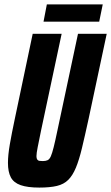

<svg xmlns="http://www.w3.org/2000/svg" viewBox="-20 -841 503 869"><path d="M158 8Q105 8 73.5 -3Q42 -14 29 -38.5Q16 -63 16 -104Q16 -139 24.5 -188Q33 -237 47 -303L128 -688H259L166 -251Q156 -202 150.5 -174.5Q145 -147 145 -134Q145 -124 148.5 -119Q152 -114 158 -113Q164 -112 174 -112Q187 -112 195.5 -116Q204 -120 210 -133.5Q216 -147 223 -175Q230 -203 240 -251L333 -688H463L381 -303Q364 -225 351 -171Q338 -117 323.5 -82Q309 -47 289 -27Q269 -7 237.5 0.5Q206 8 158 8ZM177 -743 192 -821H445L429 -743Z"/></svg>

Font: Saira ExtraCondensed ExtraBold
Style: Italic
Weight: 800
Width: 2
Italic angle: -12°
Designer: Hector Gatti with collaboration of the Omnibus-Type team
Foundry: Omnibus-Type
Version: Version 1.101